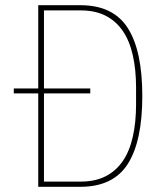

<svg xmlns="http://www.w3.org/2000/svg" viewBox="-20 -718 640 738"><path d="M127 -359H33V-378H127V-698H289Q415 -698 471 -610.5Q527 -523 527 -349Q527 -175 471 -87.5Q415 0 289 0H127ZM290 -20Q346 -20 386 -40.5Q426 -61 452 -99Q478 -137 490.5 -192.5Q503 -248 503 -317V-381Q503 -450 490.5 -505.5Q478 -561 452 -599Q426 -637 386 -657.5Q346 -678 290 -678H149V-378H327V-359H149V-20Z"/></svg>

Font: IBM Plex Mono Thin
Style: Regular
Weight: 100
Monospace: yes
Designer: Mike Abbink, Paul van der Laan, Pieter van Rosmalen
Foundry: Bold Monday
Version: Version 2.3